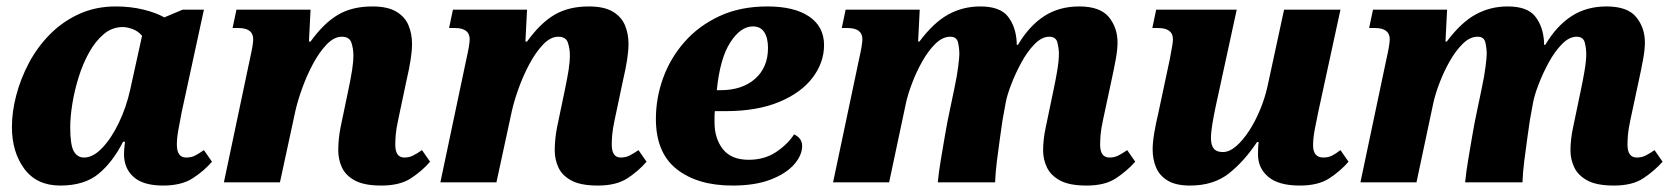

<svg xmlns="http://www.w3.org/2000/svg" viewBox="-20 -566 5187 596"><path d="M167 10Q94 10 55.5 -42Q17 -94 17 -172Q17 -219 30.5 -270.5Q44 -322 70 -371Q96 -420 135 -459.5Q174 -499 225.5 -522.5Q277 -546 339 -546Q386 -546 426 -536Q466 -526 490 -512L547 -536H613L544 -218Q538 -187 533.5 -162Q529 -137 529 -117Q529 -77 558 -77Q574 -77 585.5 -83Q597 -89 613 -100L638 -64Q613 -35 578 -12.5Q543 10 486 10Q425 10 395 -16.5Q365 -43 365 -87Q365 -99 366 -107.5Q367 -116 368 -126H362Q330 -63 286 -26.5Q242 10 167 10ZM241 -77Q269 -77 297.5 -107Q326 -137 349 -185Q372 -233 384 -287L421 -455Q408 -470 391 -476Q374 -482 361 -482Q328 -482 302 -460Q276 -438 256.5 -403Q237 -368 224 -326Q211 -284 204.5 -243.5Q198 -203 198 -171Q198 -116 209 -96.5Q220 -77 241 -77Z M1164 10Q1111 10 1082 -5.5Q1053 -21 1041.5 -46Q1030 -71 1030 -99Q1030 -134 1037 -170L1061 -285Q1069 -323 1073 -348.5Q1077 -374 1077 -395Q1077 -414 1071 -433Q1065 -452 1041 -452Q1017 -452 994 -428Q971 -404 951.5 -367.5Q932 -331 918 -292Q904 -253 897 -222L849 0H675L756 -384Q766 -428 766 -444Q766 -479 720 -479H702L714 -536H944L939 -437H944Q985 -494 1029 -520Q1073 -546 1136 -546Q1183 -546 1210 -530Q1237 -514 1248 -487.5Q1259 -461 1259 -430Q1259 -408 1254.5 -379.5Q1250 -351 1242 -317L1216 -194Q1210 -166 1208.5 -148.5Q1207 -131 1207 -117Q1207 -77 1235 -77Q1250 -77 1262 -83Q1274 -89 1290 -100L1315 -64Q1290 -35 1255.5 -12.5Q1221 10 1164 10Z M1836 10Q1783 10 1754 -5.5Q1725 -21 1713.5 -46Q1702 -71 1702 -99Q1702 -134 1709 -170L1733 -285Q1741 -323 1745 -348.5Q1749 -374 1749 -395Q1749 -414 1743 -433Q1737 -452 1713 -452Q1689 -452 1666 -428Q1643 -404 1623.5 -367.5Q1604 -331 1590 -292Q1576 -253 1569 -222L1521 0H1347L1428 -384Q1438 -428 1438 -444Q1438 -479 1392 -479H1374L1386 -536H1616L1611 -437H1616Q1657 -494 1701 -520Q1745 -546 1808 -546Q1855 -546 1882 -530Q1909 -514 1920 -487.5Q1931 -461 1931 -430Q1931 -408 1926.5 -379.5Q1922 -351 1914 -317L1888 -194Q1882 -166 1880.5 -148.5Q1879 -131 1879 -117Q1879 -77 1907 -77Q1922 -77 1934 -83Q1946 -89 1962 -100L1987 -64Q1962 -35 1927.5 -12.5Q1893 10 1836 10Z M2254 10Q2145 10 2080.5 -41Q2016 -92 2016 -197Q2016 -262 2038.5 -324Q2061 -386 2105 -436Q2149 -486 2213.5 -516Q2278 -546 2362 -546Q2446 -546 2492 -514.5Q2538 -483 2538 -426Q2538 -372 2502.5 -325Q2467 -278 2398.5 -249.5Q2330 -221 2232 -221H2199Q2198 -212 2198 -203Q2198 -194 2198 -186Q2198 -136 2224 -103Q2250 -70 2304 -70Q2353 -70 2389 -94Q2425 -118 2445 -149Q2470 -137 2470 -113Q2470 -84 2445 -55.5Q2420 -27 2372 -8.5Q2324 10 2254 10ZM2205 -286H2216Q2284 -286 2324 -321.5Q2364 -357 2364 -417Q2364 -448 2352.5 -466Q2341 -484 2317 -484Q2279 -484 2247 -434.5Q2215 -385 2205 -286Z M3353 10Q3300 10 3271 -5.5Q3242 -21 3230 -46Q3218 -71 3218 -99Q3218 -115 3220 -133.5Q3222 -152 3226 -170L3251 -290Q3256 -313 3261.5 -345Q3267 -377 3267 -398Q3267 -415 3262.5 -433.5Q3258 -452 3237 -452Q3214 -452 3191.5 -429Q3169 -406 3150.5 -372Q3132 -338 3119 -304Q3106 -270 3102 -248L3092 -193Q3089 -171 3084 -137Q3079 -103 3074.5 -66Q3070 -29 3069 0H2891Q2894 -31 2900.5 -70Q2907 -109 2914 -149.5Q2921 -190 2928 -222L2942 -289Q2951 -331 2954.5 -360Q2958 -389 2958 -398Q2958 -415 2954 -433.5Q2950 -452 2930 -452Q2906 -452 2884 -430.5Q2862 -409 2843.5 -376.5Q2825 -344 2811.5 -308.5Q2798 -273 2792 -245L2740 0H2566L2647 -384Q2657 -428 2657 -444Q2657 -479 2611 -479H2593L2605 -536H2835L2830 -437H2834Q2878 -496 2923.5 -521Q2969 -546 3023 -546Q3084 -546 3108.5 -515Q3133 -484 3136 -436V-427H3140Q3175 -486 3221.5 -516Q3268 -546 3330 -546Q3395 -546 3422 -513Q3449 -480 3449 -434Q3449 -412 3443.5 -382Q3438 -352 3431 -320L3404 -194Q3398 -166 3396.5 -148.5Q3395 -131 3395 -117Q3395 -77 3424 -77Q3439 -77 3451 -83Q3463 -89 3479 -100L3504 -64Q3478 -35 3444 -12.5Q3410 10 3353 10Z M3674 10Q3630 10 3604.5 -5.5Q3579 -21 3568.5 -46.5Q3558 -72 3558 -102Q3558 -124 3563 -153.5Q3568 -183 3575 -212L3611 -381Q3615 -403 3618 -419Q3621 -435 3621 -444Q3621 -479 3575 -479H3557L3569 -536H3819L3754 -237Q3748 -209 3743.5 -182Q3739 -155 3739 -137Q3739 -116 3747.5 -105Q3756 -94 3776 -94Q3796 -94 3817 -112Q3838 -130 3857.5 -160Q3877 -190 3892 -226.5Q3907 -263 3915 -300L3966 -536H4141L4072 -218Q4066 -190 4061 -163Q4056 -136 4056 -115Q4056 -77 4088 -77Q4103 -77 4115 -83Q4127 -89 4141 -100L4166 -64Q4141 -35 4106.5 -12.5Q4072 10 4015 10Q3949 10 3917 -17Q3885 -44 3885 -87Q3885 -99 3885.5 -108Q3886 -117 3887 -125H3882Q3842 -65 3794.5 -27.5Q3747 10 3674 10Z M4990 10Q4937 10 4908 -5.5Q4879 -21 4867 -46Q4855 -71 4855 -99Q4855 -115 4857 -133.5Q4859 -152 4863 -170L4888 -290Q4893 -313 4898.5 -345Q4904 -377 4904 -398Q4904 -415 4899.5 -433.5Q4895 -452 4874 -452Q4851 -452 4828.5 -429Q4806 -406 4787.5 -372Q4769 -338 4756 -304Q4743 -270 4739 -248L4729 -193Q4726 -171 4721 -137Q4716 -103 4711.5 -66Q4707 -29 4706 0H4528Q4531 -31 4537.5 -70Q4544 -109 4551 -149.5Q4558 -190 4565 -222L4579 -289Q4588 -331 4591.5 -360Q4595 -389 4595 -398Q4595 -415 4591 -433.5Q4587 -452 4567 -452Q4543 -452 4521 -430.5Q4499 -409 4480.5 -376.5Q4462 -344 4448.5 -308.5Q4435 -273 4429 -245L4377 0H4203L4284 -384Q4294 -428 4294 -444Q4294 -479 4248 -479H4230L4242 -536H4472L4467 -437H4471Q4515 -496 4560.5 -521Q4606 -546 4660 -546Q4721 -546 4745.5 -515Q4770 -484 4773 -436V-427H4777Q4812 -486 4858.5 -516Q4905 -546 4967 -546Q5032 -546 5059 -513Q5086 -480 5086 -434Q5086 -412 5080.5 -382Q5075 -352 5068 -320L5041 -194Q5035 -166 5033.5 -148.5Q5032 -131 5032 -117Q5032 -77 5061 -77Q5076 -77 5088 -83Q5100 -89 5116 -100L5141 -64Q5115 -35 5081 -12.5Q5047 10 4990 10Z"/></svg>

Font: Noto Serif ExtraBold
Style: Italic
Weight: 800
Italic angle: -12°
Designer: Monotype Design Team
Foundry: Monotype Imaging Inc.
Version: Version 2.013